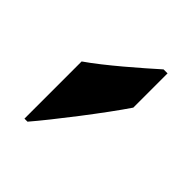

<svg xmlns="http://www.w3.org/2000/svg" viewBox="-28 -974 444 444"><g transform="rotate(-45 194.0 -752.0)"><path d="M227 -832H40V-822C83 -785 184 -707 236 -672H348V-685C315 -722 258 -787 227 -832Z"/></g></svg>

Font: Noto Sans Malayalam UI ExtraBold
Style: Regular
Weight: 800
Designer: Jelle Bosma - Monotype Design Team
Foundry: Monotype Imaging Inc.
Version: Version 2.104